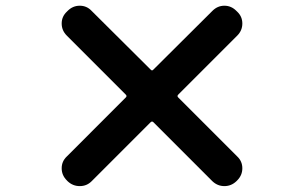

<svg xmlns="http://www.w3.org/2000/svg" viewBox="-20 -711 1040 658"><path d="M793 -174.8Q810.5 -158.2 810.5 -134.3Q810.5 -110.4 793 -92.8L790 -89.8Q772.5 -73.2 749 -73.2Q725.6 -73.2 708 -89.8L505.9 -292Q501 -296.9 496.1 -292L293.9 -89.8Q277.3 -73.2 253.4 -73.2Q229.5 -73.2 211.9 -89.8L209 -92.8Q191.4 -110.4 191.4 -134.3Q191.4 -158.2 209 -174.8L411.1 -377Q416 -381.8 411.1 -386.7L209 -588.9Q191.4 -606.4 191.4 -630.4Q191.4 -654.3 209 -670.9L211.9 -673.8Q229.5 -691.4 253.4 -691.4Q277.3 -691.4 293.9 -673.8L496.1 -472.7Q501 -466.8 505.9 -472.7L708 -673.8Q725.6 -691.4 749 -691.4Q772.5 -691.4 790 -673.8L793 -670.9Q810.5 -654.3 810.5 -630.4Q810.5 -606.4 793 -588.9L590.8 -386.7Q585.9 -381.8 590.8 -377Z"/></svg>

Font: Gen Jyuu Gothic Heavy
Style: Bold
Weight: 900
Designer: [Source Han Sans]
Ryoko NISHIZUKA  (kana & ideographs); Paul D. Hunt (Latin, Greek & Cyrillic); Wenlong ZHANG  (bopomofo
Version: Version 1.002.20150607